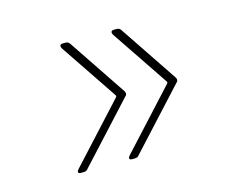

<svg xmlns="http://www.w3.org/2000/svg" viewBox="-61 -539 625 515"><g transform="rotate(-15 251.5 -281.0)"><path d="M99 -111Q99 -115 103 -119L249 -278Q252 -281 250 -284L143 -443Q141 -447 141 -449Q141 -455 149 -455H157Q164 -455 168 -449L276 -288Q278 -284 278 -282Q278 -277 274 -274L126 -113Q122 -107 114 -107H106Q99 -107 99 -111ZM241 -111Q241 -115 245 -119L391 -278Q394 -281 392 -284L285 -443Q283 -447 283 -449Q283 -455 291 -455H299Q306 -455 310 -449L418 -288Q420 -284 420 -282Q420 -277 416 -274L268 -113Q264 -107 256 -107H248Q241 -107 241 -111Z"/></g></svg>

Font: Barlow Semi Condensed Thin
Style: Italic
Weight: 250
Width: 4
Italic angle: -7°
Designer: Jeremy Tribby
Foundry: Tribby Type
Version: Version 1.408